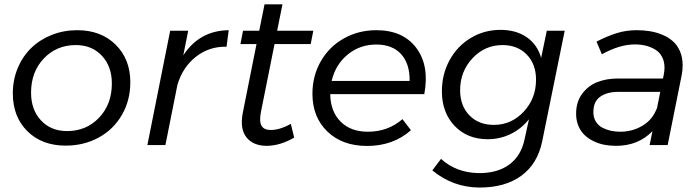

<svg xmlns="http://www.w3.org/2000/svg" viewBox="-20 -668 3222 884"><path d="M335.5 -529Q445 -529 512.5 -462.2Q580 -395.5 580 -289.5Q580 -205.5 541 -138.5Q502 -71.5 434 -34.5Q366 2.5 282.5 2.5Q173 2.5 106 -64Q39 -130.5 39 -238Q39 -300.5 61.8 -354.8Q84.5 -409 124 -447.2Q163.5 -485.5 218.2 -507.2Q273 -529 335.5 -529ZM329 -460.5Q240.5 -460.5 181.8 -398.8Q123 -337 123 -241.5Q123 -162.5 168.8 -113.5Q214.5 -64.5 289 -64.5Q377.5 -64.5 436.2 -126.2Q495 -188 495 -283.5Q495 -362 449.2 -411.2Q403.5 -460.5 329 -460.5Z M763.5 -526.5H846.5L824 -413.5Q899 -527.5 1033 -529L1023 -453Q942.5 -454.5 881.8 -406.5Q821 -358.5 797 -278L741.5 0H658.5Z M1198 -648H1280.5L1256 -526.5H1422.5L1410.5 -465H1244L1182 -155.5Q1172.5 -109 1184 -89.2Q1195.5 -69.5 1226.5 -69.5Q1268 -69.5 1319 -97.5L1334.5 -34.5Q1271 2.5 1209 3.5Q1146 3.5 1114.8 -35.5Q1083.5 -74.5 1098 -149.5L1161 -465H1087L1099 -526.5H1173.5Z M1670 4Q1556.5 4 1487.5 -62.2Q1418.5 -128.5 1418.5 -236.5Q1418.5 -318.5 1457 -385.8Q1495.5 -453 1563 -491Q1630.5 -529 1712.5 -529Q1835.5 -529 1896.8 -447.2Q1958 -365.5 1933.5 -234.5H1500.5Q1501.5 -155 1548 -108.2Q1594.5 -61.5 1673.5 -61.5Q1766.5 -61.5 1833 -119.5L1872 -68.5Q1790 4 1670 4ZM1712.5 -463Q1637 -463 1580.8 -416.8Q1524.5 -370.5 1507 -295.5H1866Q1867 -374.5 1826.8 -418.8Q1786.5 -463 1712.5 -463Z M2185.5 195.5Q2064.5 194 1970.5 116.5L2010.5 63.5Q2081 127.5 2184.5 129Q2270 129.5 2324 90.2Q2378 51 2394.5 -23.5L2415.5 -119Q2380 -74.5 2330.8 -50.8Q2281.5 -27 2225.5 -27Q2131.5 -27 2073 -88.5Q2014.5 -150 2014.5 -248Q2014.5 -326 2050 -391Q2085.5 -456 2147.5 -493.2Q2209.5 -530.5 2284.5 -530.5Q2356 -530.5 2405 -496.8Q2454 -463 2471.5 -401.5L2497.5 -526.5H2580L2476.5 -18Q2455.5 86 2380.5 141Q2305.5 196 2185.5 195.5ZM2253.5 -93Q2334.5 -93 2391.2 -153.8Q2448 -214.5 2448 -301Q2448 -372.5 2405.5 -416.5Q2363 -460.5 2293.5 -460.5Q2212.5 -460.5 2155.5 -399.8Q2098.5 -339 2098.5 -252.5Q2098.5 -181 2141.2 -137Q2184 -93 2253.5 -93Z M3054 0H2971L2984 -64Q2918.5 3.5 2816 3.5Q2788.5 3.5 2762.5 -1.5Q2736.5 -6.5 2712.8 -18Q2689 -29.5 2671.2 -46.5Q2653.5 -63.5 2643 -88.5Q2632.5 -113.5 2632.5 -144.5Q2632.5 -198.5 2660.2 -236Q2688 -273.5 2730.2 -290Q2772.5 -306.5 2824.5 -306.5H3032.5L3036 -324Q3039.5 -342.5 3039.5 -356Q3039.5 -385 3028 -406.5Q3016.5 -428 2996.5 -440Q2976.5 -452 2953 -457.8Q2929.5 -463.5 2903 -463.5Q2833 -463.5 2751 -418L2726.5 -476.5Q2777.5 -502.5 2820.5 -515.8Q2863.5 -529 2911.5 -529Q2943.5 -529 2972.8 -524.2Q3002 -519.5 3030 -507.8Q3058 -496 3078.2 -478Q3098.5 -460 3110.8 -431.8Q3123 -403.5 3123 -368Q3123 -343.5 3119 -324ZM2835.5 -61.5Q2892 -61.5 2938.5 -89.5Q2985 -117.5 3004 -169V-165.5L3020 -245H2826.5Q2775.5 -245 2743.8 -223Q2712 -201 2712 -151.5Q2712 -127 2723.2 -108.5Q2734.5 -90 2753.2 -80.2Q2772 -70.5 2792.5 -66Q2813 -61.5 2835.5 -61.5Z"/></svg>

Font: Argentum Sans Light
Style: Italic
Weight: 300
Italic angle: -11.3°
Designer: Julieta Ulanovsky (font), Owen Earl (portions from Jones font), Cristiano Sobral (main changes and remaster)
Foundry: Julieta Ulanovsky (font), Owen Earl (portions from Jones font), Cristiano Sobral (main changes and remaster)
Version: Version 3.127